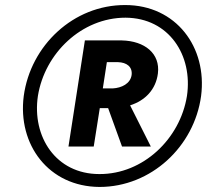

<svg xmlns="http://www.w3.org/2000/svg" viewBox="-20 -730 819 760"><path d="M74 -350C49 -157 173 9 374 10C578 10 749 -150 776 -350C801 -543 677 -710 476 -710C271 -711 101 -550 74 -350ZM130 -350C157 -519 303 -660 477 -660C649 -659 744 -511 720 -350C693 -181 547 -40 373 -41C201 -41 106 -189 130 -350ZM316 -570 251 -150H351L375 -302H408L463 -150H577L495 -313C555 -332 597 -376 605 -439C615 -518 553 -568 462 -570H416ZM447 -484C481 -483 505 -466 501 -433C496 -399 462 -382 426 -380H387L403 -484Z"/></svg>

Font: Jost*
Style: Bold Italic
Weight: 700
Italic angle: -10°
Version: Version 3.7